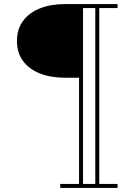

<svg xmlns="http://www.w3.org/2000/svg" viewBox="-20 -770 638 940"><path d="M298 -389.5Q228 -389.5 175 -410.5Q122 -431.5 92.5 -471.8Q63 -512 63 -569.5Q63 -627 92.5 -667.2Q122 -707.5 175 -728.8Q228 -750 298 -750H555.5V-730.5H378V-389.5ZM275 150V130.5H555.5V150ZM367 150V-750H386.5V150ZM446.5 150V-750H466V150Z"/></svg>

Font: Bodoni Moda
Style: Regular
Weight: 400
Designer: Owen Earl
Foundry: indestructible type
Version: Version 2.005